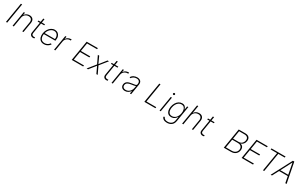

<svg xmlns="http://www.w3.org/2000/svg" viewBox="426 -3262 9432 6013"><g transform="rotate(30 5142.0 -255.5)"><path d="M224.8 -727.3 104 0H59.7L180.4 -727.3Z M400.9 -353.7 342.3 0H299L389.9 -545.5H432.2L418 -459.2H422.2Q447.8 -501.4 494.7 -527Q541.5 -552.6 599.8 -552.6Q681.8 -552.6 725 -500.9Q768.1 -449.2 753.2 -359.7L693.2 0H649.9L709.5 -358Q720.9 -427.6 687.7 -470Q654.5 -512.4 586.6 -512.4Q540.8 -512.4 501.6 -492.5Q462.4 -472.7 435.7 -437Q409.1 -401.3 400.9 -353.7Z M1156.6 -545.5 1149.9 -506.7H1035.2L973 -128.9Q964.5 -79.2 988.6 -56.1Q1012.8 -33 1049.7 -33Q1060.7 -33 1069.6 -35Q1078.5 -36.9 1087.4 -39.4L1091.3 0Q1080.3 3.9 1068 6.4Q1055.8 8.9 1039.1 8.9Q1005 8.9 977.5 -6.4Q949.9 -21.7 936.1 -50.6Q922.2 -79.5 929 -121.1L992.5 -506.7H911.9L918.3 -545.5H998.6L1020.2 -676.1H1063.2L1041.5 -545.5Z M1431.8 11.4Q1358 11.4 1309.3 -25.2Q1260.7 -61.8 1241.5 -125.4Q1222.3 -188.9 1235.8 -270.2Q1249.3 -351.9 1289.8 -415.8Q1330.3 -479.8 1389 -516.7Q1447.8 -553.6 1515.3 -553.6Q1576.3 -553.6 1622.7 -521.5Q1669 -489.3 1690.5 -430.2Q1712 -371.1 1698.5 -290.1L1693.5 -263.1H1277Q1260.7 -158.7 1301.5 -93.7Q1342.3 -28.8 1437.1 -28.8Q1481.5 -28.8 1516.2 -43.9Q1550.8 -58.9 1575.3 -80.6Q1599.8 -102.3 1613.3 -122.5L1649.1 -106.5Q1632.8 -79.2 1602.3 -51.8Q1571.7 -24.5 1528.8 -6.6Q1485.8 11.4 1431.8 11.4ZM1284.8 -302.6H1656.6Q1666.5 -361.5 1650.9 -409.3Q1635.3 -457 1599.3 -485.1Q1563.2 -513.1 1511 -513.1Q1459.9 -513.1 1413.2 -484.7Q1366.5 -456.3 1332.4 -408.6Q1298.3 -360.8 1284.8 -302.6Z M1799.7 0 1890.6 -545.5H1932.9L1918.7 -460.2H1922.6Q1946.7 -502.1 1993.6 -527.5Q2040.5 -552.9 2094.5 -552.9Q2100.5 -552.9 2105.8 -552.9Q2111.2 -552.9 2116.5 -552.6L2109 -508.9Q2104.8 -509.6 2098.9 -510.3Q2093 -511 2084.5 -511Q2039.1 -511 2000.4 -491.5Q1961.6 -471.9 1935.9 -437.7Q1910.2 -403.4 1902.7 -359.4L1843 0Z M2437.5 0 2558.2 -727.3H2963.1L2956 -686.1H2595.5L2545.8 -384.6H2884.6L2877.5 -343.4H2538.7L2489 -41.2H2858L2850.9 0Z M3116.5 -545.5 3227.3 -302.9 3418.3 -545.5H3470.2L3248.6 -271L3377.1 0H3328.5L3217.7 -237.6L3027.7 0H2975.9L3196 -273.8L3067.5 -545.5Z M3807.5 -545.5 3800.8 -506.7H3686.1L3623.9 -128.9Q3615.4 -79.2 3639.6 -56.1Q3663.7 -33 3700.6 -33Q3711.6 -33 3720.5 -35Q3729.4 -36.9 3738.3 -39.4L3742.2 0Q3731.2 3.9 3718.9 6.4Q3706.7 8.9 3690 8.9Q3655.9 8.9 3628.4 -6.4Q3600.9 -21.7 3587 -50.6Q3573.2 -79.5 3579.9 -121.1L3643.5 -506.7H3562.9L3569.2 -545.5H3649.5L3671.2 -676.1H3714.1L3692.5 -545.5Z M3877.1 0 3968 -545.5H4010.3L3996.1 -460.2H4000Q4024.1 -502.1 4071 -527.5Q4117.9 -552.9 4171.9 -552.9Q4177.9 -552.9 4183.2 -552.9Q4188.6 -552.9 4193.9 -552.6L4186.4 -508.9Q4182.2 -509.6 4176.3 -510.3Q4170.5 -511 4161.9 -511Q4116.5 -511 4077.8 -491.5Q4039.1 -471.9 4013.3 -437.7Q3987.6 -403.4 3980.1 -359.4L3920.5 0Z M4361.5 11.7Q4314.6 11.7 4278.4 -7.1Q4242.2 -25.9 4224.4 -62.1Q4206.7 -98.4 4214.8 -150.2Q4226.6 -218.4 4282 -255.1Q4337.4 -291.9 4448.5 -305Q4512.1 -312.5 4554.7 -321.2Q4597.3 -329.9 4602.6 -361.2L4606.2 -383.9Q4616.5 -443.2 4586.1 -478.5Q4555.8 -513.8 4489.7 -513.8Q4431.8 -513.8 4385.7 -487.7Q4339.5 -461.6 4316.4 -421.9L4278.8 -437.1Q4311.8 -496.1 4370.4 -524.9Q4429 -553.6 4492.2 -553.6Q4540.8 -553.6 4580.1 -535.3Q4619.3 -517 4639 -478.9Q4658.7 -440.7 4648.8 -381L4585.6 0H4542.3L4558.9 -98.4H4555.8Q4527.3 -52.6 4476.9 -20.4Q4426.5 11.7 4361.5 11.7ZM4369.7 -28.4Q4420.8 -28.4 4465 -53.4Q4509.2 -78.5 4539.6 -122.2Q4570 -165.8 4578.8 -221.2L4592.7 -301.5Q4573.5 -287.3 4530.4 -279.3Q4487.2 -271.3 4447.1 -266.7Q4356.2 -256 4311.4 -227.8Q4266.7 -199.6 4257.8 -148.8Q4248.9 -93 4280.7 -60.7Q4312.5 -28.4 4369.7 -28.4Z M5063.6 0 5184.3 -727.3H5228.7L5115.1 -41.2H5470.2L5463.1 0Z M5612.9 0 5703.8 -545.5H5746.8L5655.9 0ZM5745.7 -642.4Q5730.5 -642.4 5720.3 -652.9Q5710.2 -663.4 5711.6 -678.3Q5712.4 -691.1 5723 -700.8Q5733.7 -710.6 5747.5 -710.6Q5763.1 -710.6 5773.1 -700.1Q5783 -689.6 5781.6 -674.7Q5780.9 -661.6 5770.2 -652Q5759.6 -642.4 5745.7 -642.4Z M6000.4 215.9Q5924.4 215.9 5876.4 186.4Q5828.5 157 5814.3 106.5L5853.3 86.3Q5864.7 125.7 5900.9 150.9Q5937.1 176.1 6003.6 176.1Q6082 176.1 6136.2 135.3Q6190.3 94.5 6204.2 11L6226.2 -124.6H6221.9Q6195 -71.7 6143.8 -37.3Q6092.7 -2.8 6025.9 -2.8Q5961.3 -2.8 5917.8 -36.2Q5874.3 -69.6 5857.1 -130.3Q5839.8 -191.1 5853.3 -272.7Q5867.2 -354.8 5904.5 -418.1Q5941.8 -481.5 5996.6 -517.6Q6051.5 -553.6 6117.5 -553.6Q6188.6 -553.6 6225 -515.1Q6261.4 -476.6 6272.4 -423.7H6277.3L6297.2 -545.5H6339.1L6246.8 12.8Q6229.8 115.4 6162.8 165.7Q6095.9 215.9 6000.4 215.9ZM6033 -43Q6114.7 -43 6174.4 -104.6Q6234 -166.2 6251.8 -273.1Q6263.1 -342 6251.1 -396.3Q6239 -450.6 6204.7 -481.9Q6170.5 -513.1 6114.7 -513.1Q6058.6 -513.1 6013.3 -481.4Q5968 -449.6 5937.9 -395.2Q5907.7 -340.9 5896.7 -273.1Q5880 -170.8 5914.4 -106.9Q5948.9 -43 6033 -43Z M6532 -353.7 6473.4 0H6430L6550.8 -727.3H6594.1L6550.1 -459.2H6554.3Q6579.9 -501.8 6626.4 -527.2Q6672.9 -552.6 6732.2 -552.6Q6814.6 -552.6 6857.8 -501.2Q6900.9 -449.9 6886 -359.7L6826 0H6783L6842.7 -358Q6854 -427.9 6820.5 -470.2Q6786.9 -512.4 6719.1 -512.4Q6673.3 -512.4 6633.5 -492.5Q6593.8 -472.7 6566.9 -437Q6540.1 -401.3 6532 -353.7Z M7289.4 -545.5 7282.7 -506.7H7168L7105.8 -128.9Q7097.3 -79.2 7121.4 -56.1Q7145.6 -33 7182.5 -33Q7193.5 -33 7202.4 -35Q7211.3 -36.9 7220.2 -39.4L7224.1 0Q7213.1 3.9 7200.8 6.4Q7188.6 8.9 7171.9 8.9Q7137.8 8.9 7110.3 -6.4Q7082.7 -21.7 7068.9 -50.6Q7055 -79.5 7061.8 -121.1L7125.4 -506.7H7044.7L7051.1 -545.5H7131.4L7153.1 -676.1H7196L7174.4 -545.5Z M7936.8 0 8057.5 -727.3H8293.7Q8392.8 -727.3 8436.8 -675.6Q8480.8 -623.9 8466.3 -539.8Q8455.3 -473.7 8417.1 -430.9Q8378.9 -388.1 8326 -374.6L8325.6 -370.4Q8362.6 -367.2 8391.2 -343.9Q8419.7 -320.7 8432.9 -281.1Q8446 -241.5 8437.1 -188.6Q8423.3 -105.1 8360.4 -52.6Q8297.6 0 8192.1 0ZM7988.3 -41.2H8199.2Q8281.2 -41.2 8332 -82.4Q8382.8 -123.6 8394.2 -188.6Q8402 -234.4 8386.5 -270.8Q8371.1 -307.2 8336.5 -328.1Q8301.8 -349.1 8251.8 -349.1H8039.4ZM8046.5 -389.6H8253.6Q8299.7 -389.6 8335.4 -409.8Q8371.1 -430 8393.8 -464.1Q8416.5 -498.2 8422.9 -539.8Q8434.3 -607.6 8399.1 -646.8Q8364 -686.1 8286.6 -686.1H8094.8Z M8580.6 0 8701.3 -727.3H9106.2L9099.1 -686.1H8738.6L8688.9 -384.6H9027.7L9020.6 -343.4H8681.8L8632.1 -41.2H9001.1L8994 0Z M9234.4 -686.1 9241.5 -727.3H9751.1L9744 -686.1H9511.4L9397.7 0H9353.3L9467 -686.1Z M9679 0H9632.1L10015.3 -727.3H10066.4L10208.1 0H10161.2L10116.8 -232.6H9800.8ZM9822.4 -273.8H10109L10033.7 -670.1H10029.8Z"/></g></svg>

Font: Inter Extra Light  BETA
Style: Italic
Weight: 200
Italic angle: 9.39999°
Designer: Rasmus Andersson
Foundry: rsms
Version: Version 3.011;git-f93a4a705